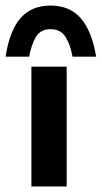

<svg xmlns="http://www.w3.org/2000/svg" viewBox="-39 -671 366 691"><path d="M74 -431H201V0H74ZM143 -651Q212 -651 252 -605Q292 -559 307 -467H222Q214 -511 196.5 -538.5Q179 -566 143 -566Q107 -566 90.5 -538.5Q74 -511 66 -467H-19Q-4 -562 35.5 -606.5Q75 -651 143 -651Z"/></svg>

Font: Reem Kufi Fun SemiBold
Style: Regular
Weight: 600
Designer: Khaled Hosny
Version: Version 1.005